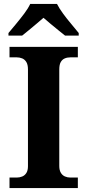

<svg xmlns="http://www.w3.org/2000/svg" viewBox="-20 -951 441 971"><path d="M28.1 0V-53H64.3Q79.2 -53 92.2 -58.3Q105.2 -63.6 113.3 -76.2Q121.4 -88.8 121.4 -110.5V-600Q121.4 -623.9 113.3 -637.1Q105.2 -650.4 92.2 -655.7Q79.2 -661 64.3 -661H28.1V-714H373.7V-661H336.3Q320.1 -661 307.2 -655.4Q294.3 -649.8 287.1 -636.8Q279.8 -623.9 279.8 -599.4V-111.7Q279.8 -90.5 287.6 -77.4Q295.4 -64.2 308.4 -58.6Q321.3 -53 336.3 -53H373.7V0ZM22.8 -784Q38.8 -803 60.4 -829Q82 -855 102.4 -882Q122.7 -909 132.7 -931H268.3Q279.3 -909 299.1 -882Q318.9 -855 341 -829Q363.1 -803 378.1 -784V-771H309Q295.2 -782 275.1 -798.2Q255 -814.3 235 -831.1Q215 -847.9 200 -861Q185 -847.9 165 -831.1Q144.9 -814.3 125.6 -798.2Q106.3 -782 92 -771H22.8Z"/></svg>

Font: Noto Serif Gurmukhi
Style: Regular
Weight: 400
Designer: Vaibhav Singh and the Monotype Design Team
Foundry: Monotype Imaging Inc.
Version: Version 2.003